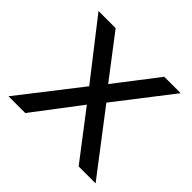

<svg xmlns="http://www.w3.org/2000/svg" viewBox="-126 -613 745 745"><g transform="rotate(45 246.0 -240.5)"><path d="M7 0H99L245 -192L392 0H485L293 -251L471 -481H381L247 -307L114 -481H20L201 -249Z"/></g></svg>

Font: Geom Light
Style: Regular
Weight: 300
Version: Version 1.102